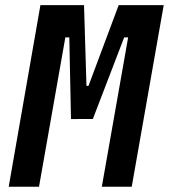

<svg xmlns="http://www.w3.org/2000/svg" viewBox="-20 -713 645 733"><path d="M13.2 0 134.3 -693.4H300.8L310.1 -385.3H317.9L433.1 -693.4H605L482.9 0H368.7L469.2 -570.3H454.1L334.5 -258.8H298.8L251 -258.3L244.6 -570.3H229.5L128.9 0Z"/></svg>

Font: Cascadia Mono NF SemiBold
Style: Italic
Weight: 600
Italic angle: -10°
Monospace: yes
Designer: Aaron Bell
Foundry: Saja Typeworks
Version: Version 2404.023; ttfautohint (v1.8.4)